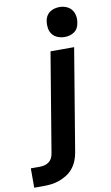

<svg xmlns="http://www.w3.org/2000/svg" viewBox="-213 -806 618 1073"><g transform="rotate(-10 95.5 -270.0)"><path d="M-109 215V105H-59Q-46 105 -32.5 102Q-19 99 -7.5 91Q4 83 10.5 70.5Q17 58 19 45L113 -520H247L150 63Q146 86 137 108Q128 130 112.5 149Q97 168 76 181Q55 194 32.5 202Q10 210 -13 212.5Q-36 215 -59 215ZM205 -585Q185 -585 166 -592.5Q147 -600 135.5 -615Q124 -630 121 -650Q118 -670 121 -690Q123 -705 130.5 -718Q138 -731 150.5 -739.5Q163 -748 177 -751.5Q191 -755 205 -755Q225 -755 243.5 -747.5Q262 -740 273.5 -725Q285 -710 288.5 -690Q292 -670 288 -650Q286 -635 279 -622Q272 -609 259.5 -600.5Q247 -592 233 -588.5Q219 -585 205 -585Z"/></g></svg>

Font: Iosevka Aile Extrabold
Style: Italic
Weight: 800
Italic angle: -9°
Designer: Belleve Invis
Foundry: Belleve Invis
Version: Version 31.1.0; ttfautohint (v1.8.4)